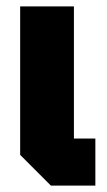

<svg xmlns="http://www.w3.org/2000/svg" viewBox="-20 -580 333 600"><path d="M43 -560H211V-147H278V0H139L43 -96Z"/></svg>

Font: Tektur SemiCondensed
Style: Bold
Weight: 700
Width: 4
Designer: Adam Jagosz
Foundry: Adam Jagosz
Version: Version 1.005;gftools[0.9.30]